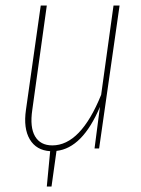

<svg xmlns="http://www.w3.org/2000/svg" viewBox="-20 -539 513 697"><path d="M392.1 -519H414.1L339.8 0H323.2L342.8 -150.9Q279.3 -1.5 185.1 8.8L167 138.2H149.9L162.1 9.8Q111.8 6.8 88.1 -33.2Q64.5 -73.2 74.2 -140.1L127.9 -519H149.9L97.2 -140.1Q87.9 -77.1 107.2 -44.2Q126.5 -11.2 169.9 -11.2Q272.9 -11.2 347.2 -194.8Z"/></svg>

Font: Fira Sans Compressed Thin
Style: Italic
Weight: 100
Width: 3
Italic angle: -8°
Designer: Carrois Corporate & Edenspiekermann AG
Foundry: Carrois Corporate GbR & Edenspiekermann AG
Version: Version 4.203;PS 004.203;hotconv 1.0.88;makeotf.lib2.5.64775